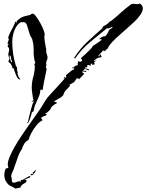

<svg xmlns="http://www.w3.org/2000/svg" viewBox="-20 -784 848 1113"><path d="M69 309 54 300 48 297 41 294Q37 292 36 291Q35 290 31 288Q5 264 5 231Q5 210 14 192Q16 193 21 191.5Q26 190 28 189V185Q25 177 25 170Q25 151 37 123Q49 95 66.5 64.5Q84 34 101 9Q112 -8 128 -31Q144 -54 160.5 -77.5Q177 -101 190.5 -120Q204 -139 210 -148Q215 -156 221 -165Q227 -174 232 -183Q237 -191 242.5 -200Q248 -209 254 -217Q255 -219 270 -235Q285 -251 304.5 -272.5Q324 -294 339 -310.5Q354 -327 355 -329L349 -333L353 -336Q354 -337 357 -337Q359 -337 359 -333H362Q364 -335 364 -339Q363 -341 363 -344Q363 -351 366 -351Q374 -357 387.5 -369Q401 -381 409 -381L410 -388Q409 -389 403 -389Q396 -387 398 -393L405 -392Q410 -397 416 -401.5Q422 -406 430 -405Q431 -408 431 -420Q431 -431 436 -431L435 -427H441Q443 -426 446 -426Q452 -426 452 -430H455Q455 -431 456 -432V-434Q456 -440 453 -441Q450 -443 450 -446V-448Q456 -453 471.5 -467Q487 -481 501.5 -495.5Q516 -510 517 -517Q530 -525 542.5 -533.5Q555 -542 567 -551L568 -558H565Q562 -558 561 -557Q560 -556 557 -556Q556 -556 556 -557V-559Q558 -562 569 -568Q580 -574 583 -574Q584 -574 584 -572L588 -575H592Q602 -587 607 -598Q608 -600 609 -602Q610 -604 611 -606V-609L612 -610L632 -624V-628H629Q625 -626 617.5 -622.5Q610 -619 605 -619Q601 -619 602 -622Q555 -584 504 -541.5Q453 -499 419 -450Q418 -446 413 -446Q410 -446 410 -448Q410 -450 411 -451L413 -454Q446 -504 489.5 -544.5Q533 -585 578 -624H575Q572 -624 572 -626L579 -631L602 -645Q604 -647 606.5 -649.5Q609 -652 613 -656Q620 -663 625 -663Q639 -674 653.5 -686.5Q668 -699 682 -712Q696 -725 710.5 -736.5Q725 -748 740 -759Q745 -762 752 -762Q761 -762 765 -761Q768 -760 771 -760Q774 -760 777 -760Q786 -760 790 -764Q808 -753 808 -736Q808 -719 794 -698.5Q780 -678 759 -658Q738 -638 718 -621Q699 -604 675 -583Q651 -562 631.5 -541.5Q612 -521 605 -505L603 -502Q603 -501 604 -501L597 -498Q596 -496 593 -493Q589 -489 588 -487L584 -490Q582 -491 579 -491Q575 -491 575 -488L549 -460H553L552 -457L555 -456Q556 -462 561 -467H567L565 -460L569 -459L567 -452Q565 -453 556.5 -450Q548 -447 546 -446L547 -449Q544 -447 534 -440Q524 -433 524 -430L526 -429L541 -435Q535 -431 533 -429Q528 -424 525 -422L529 -414L528 -410Q525 -410 521 -409.5Q517 -409 512 -408L515 -414Q514 -415 511 -415H507Q505 -411 505 -408Q505 -403 504 -401Q497 -407 491 -408L489 -406H485Q486 -403 486 -395L473 -392L472 -388Q474 -387 477 -387Q480 -387 483 -386L493 -383L496 -380L495 -376L471 -385L466 -378H463L462 -374L481 -373L480 -369L477 -370L476 -366L467 -369Q464 -369 458 -371L456 -365L460 -363L468 -356L438 -324Q437 -325 435 -329L431 -332L429 -329H425Q422 -329 422 -325Q418 -320 415 -316Q412 -312 409 -307Q406 -306 403 -304.5Q400 -303 398 -301L386 -295H383Q384 -293 385 -290.5Q386 -288 386 -286Q386 -284 383 -284Q378 -277 372 -271Q366 -265 361 -260Q351 -248 346 -231Q340 -227 338 -224Q335 -220 330 -218L296 -198L295 -194Q297 -193 299 -193Q301 -193 305 -192Q311 -190 310 -186Q300 -182 287.5 -172Q275 -162 273 -151Q267 -144 258 -135.5Q249 -127 238 -128Q242 -126 244 -126L250 -123L249 -116Q247 -115 242.5 -113.5Q238 -112 233 -110Q220 -105 219 -100H216Q220 -98 222 -95Q224 -92 226 -88L225 -85Q210 -80 192.5 -59Q175 -38 162 -13.5Q149 11 145 28Q130 34 120.5 49.5Q111 65 107 80Q91 103 82 131Q78 144 73 157.5Q68 171 63 185Q60 197 56 204Q54 208 52 213Q50 218 48 223Q46 226 45.5 231.5Q45 237 45 240Q45 245 47 245Q49 256 49 265.5Q49 275 62 275Q67 275 76 271Q81 269 85 268Q89 267 91 266Q93 267 96 268Q99 269 103 270Q102 267 101 264Q100 261 99 259L109 260Q120 253 130 247.5Q140 242 150 237H154L155 238Q155 238 155 238.5Q155 239 156 240Q155 241 155 242Q155 243 154 244Q147 248 135 251.5Q123 255 121 261Q123 260 125.5 259Q128 258 130 258Q134 258 131 261H134L132 272Q123 277 112 284.5Q101 292 99 303ZM140 -71 139 -73H137V-76H142Q142 -79 146 -96Q150 -113 155.5 -134.5Q161 -156 166 -172.5Q171 -189 174 -190L175 -200L164 -192V-195L175 -206V-209L172 -208L167 -243Q164 -263 164 -275Q164 -308 173 -339Q182 -371 182 -402Q182 -404 180.5 -407Q179 -410 178 -412L186 -420L183 -423Q174 -455 175 -491.5Q176 -528 165 -562Q155 -574 149 -596.5Q143 -619 136.5 -637.5Q130 -656 116 -656Q113 -656 112 -655Q111 -654 108 -654Q106 -654 106 -657Q88 -651 75.5 -631Q63 -611 57 -587.5Q51 -564 51 -544Q51 -469 73 -399Q78 -398 79 -391.5Q80 -385 78 -382Q78 -380 79 -378Q80 -377 80 -375Q80 -373 81 -371L83 -361Q83 -359 81 -359Q83 -352 86.5 -342.5Q90 -333 95 -328Q98 -325 98 -324Q98 -323 96 -323Q85 -323 76.5 -341Q68 -359 66 -369Q61 -374 62 -377V-386Q57 -386 52 -389L51 -399L50 -397Q50 -400 46.5 -406.5Q43 -413 41 -416Q38 -418 33.5 -421.5Q29 -425 29 -429Q29 -431 31.5 -436Q34 -441 36 -444Q33 -445 30.5 -455Q28 -465 28 -468Q28 -476 31 -483Q32 -487 32.5 -490.5Q33 -494 33 -498Q33 -505 29 -509Q24 -514 24 -518Q24 -522 27 -523Q30 -525 30 -526Q30 -528 27 -529Q24 -531 24 -533Q24 -537 27 -544Q31 -552 32 -555Q28 -558 28 -564Q28 -573 37.5 -592Q47 -611 57 -630Q67 -649 67 -655L69 -659L75 -653L77 -654Q77 -656 78 -657V-658Q78 -660 75 -660Q90 -674 100.5 -680.5Q111 -687 123.5 -690Q136 -693 157 -698Q161 -705 170 -705Q177 -705 190 -687.5Q203 -670 216 -646Q229 -622 235.5 -601.5Q242 -581 237 -576Q237 -559 240 -541.5Q243 -524 246 -507Q247 -503 247.5 -500Q248 -497 248 -493Q247 -489 247.5 -485.5Q248 -482 249 -478Q250 -474 251 -471Q252 -468 253 -465L256 -451L253 -448H256L247 -420Q248 -417 248 -411Q248 -405 249 -402L246 -401Q246 -399 246.5 -392.5Q247 -386 251 -387Q249 -374 246 -361.5Q243 -349 241 -337Q238 -324 235.5 -311.5Q233 -299 231 -286L227 -261Q226 -262 222 -264Q219 -264 217 -266V-263H214Q213 -241 204 -221Q195 -201 186 -181Q177 -161 175 -139Q173 -137 170 -137Q166 -135 165 -134Q165 -132 160.5 -116Q156 -100 150.5 -85.5Q145 -71 140 -71ZM48 -422Q50 -428 50 -428L45 -439Q43 -443 43 -452Q42 -462 37 -462Q35 -462 35 -458Q35 -456 37 -447Q39 -438 42 -430Q45 -422 48 -422ZM552 -449Q554 -451 554 -453L548 -450H550Q551 -449 552 -449ZM159 232Q156 232 156 230V229H159Q160 228 160 225Q161 224 164 224L167 222Q167 224 166 225Q167 226 170 226Q170 223 171 222V218L170 217Q170 216 169 215Q173 215 180 208Q188 200 190 200Q189 204 183.5 213.5Q178 223 174 222Q173 223 173 226Q173 229 172 230Q168 230 166 231Q164 232 159 232Z"/></svg>

Font: Water Brush
Style: Regular
Weight: 400
Designer: Robert E. Leuschke
Foundry: Robert E. Leuschke
Version: Version 1.010; ttfautohint (v1.8.4.7-5d5b)